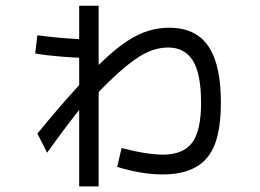

<svg xmlns="http://www.w3.org/2000/svg" viewBox="-20 -648 920 679"><path d="M394.4 -57.8 410 -124.4Q431.1 -118.9 457.2 -113.3Q483.3 -107.8 509.4 -104.4Q535.6 -101.1 555.6 -101.1Q627.8 -101.1 659.4 -143.3Q691.1 -185.6 691.1 -284.4Q691.1 -386.7 662.2 -433.3Q633.3 -480 574.4 -480Q547.8 -480 519.4 -470.6Q491.1 -461.1 458.3 -438.3Q425.6 -415.6 385.6 -378.3Q345.6 -341.1 295.6 -287.8L285.6 -290Q253.3 -252.2 218.3 -205.6Q183.3 -158.9 146.7 -107.8L112.2 -175.6Q183.3 -262.2 240 -325Q296.7 -387.8 342.8 -431.7Q388.9 -475.6 428.3 -501.7Q467.8 -527.8 504.4 -538.9Q541.1 -550 577.8 -550Q640 -550 680.6 -521.7Q721.1 -493.3 741.1 -434.4Q761.1 -375.6 761.1 -284.4Q761.1 -195.6 740.6 -140Q720 -84.4 673.9 -57.8Q627.8 -31.1 555.6 -31.1Q516.7 -31.1 475 -38.3Q433.3 -45.6 394.4 -57.8ZM260 11.1V-627.8H328.9V11.1ZM290 -443.3Q271.1 -443.3 246.7 -444.4Q222.2 -445.6 196.1 -447.8Q170 -450 146.1 -452.8Q122.2 -455.6 104.4 -458.9L112.2 -523.3Q130 -521.1 153.3 -518.3Q176.7 -515.6 202.8 -513.3Q228.9 -511.1 253.3 -510Q277.8 -508.9 295.6 -508.9Z"/></svg>

Font: Paperlogy 4 Regular
Style: Regular
Weight: 400
Designer: redesigned by Lee Juim, glyphs from Gmarket Sans & Montserrat
Foundry: PT&
Version: Version 1.001